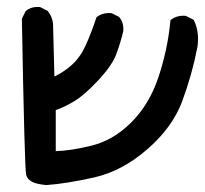

<svg xmlns="http://www.w3.org/2000/svg" viewBox="-20 -406 590 553"><path d="M112.8 127Q96.2 125.5 84.5 122.3Q72.8 119.1 64.9 112.5Q57.1 106 55.2 96.7Q50.8 74.7 43 -350.6V-352.1L43.5 -353L53.2 -372.6L53.7 -374L54.7 -374.5Q70.3 -387.7 94.2 -385.7H95.2L96.2 -385.3L115.7 -375.5L117.2 -374.5L118.2 -373.5Q130.9 -356.9 132.8 -337.4V-336.9L136.7 -185.5Q150.9 -192.4 163.3 -200.7Q175.8 -209 186.5 -218.8Q210.9 -240.7 226.1 -273.9Q233.9 -291 241.7 -311Q249.5 -331.1 257.3 -354.5L257.8 -356L259.3 -357.4Q276.4 -370.1 300.3 -368.2H301.3L302.2 -367.7L321.8 -357.9L323.2 -357.4L323.7 -356.4Q336.9 -340.8 335 -316.9V-316.4V-315.9Q327.1 -282.7 314.9 -250Q302.7 -216.8 261.2 -172.9Q219.7 -128.9 191.9 -113.3Q166.5 -98.1 140.6 -88.9V29.3Q183.1 28.3 242.7 13.7Q305.7 -1.5 357.4 -52.7Q409.2 -104 436 -182.6Q449.2 -222.2 458 -262.9Q466.8 -303.7 470.7 -345.2L471.2 -347.7L473.1 -349.6Q490.2 -362.3 514.2 -360.4H515.1L516.1 -359.9L535.6 -350.1L537.6 -349.1L538.6 -347.2Q554.7 -314.5 548.8 -271.5Q533.2 -190.9 505.4 -116.2Q496.1 -90.8 481.9 -66.9Q467.8 -43 448.5 -20.5Q429.2 2 405.3 22.9Q333 86.4 251.5 105Q170.9 123 113.8 127H113.3Z"/></svg>

Font: NaikaiFont
Style: SemiBold
Weight: 600
Version: Version 1.89